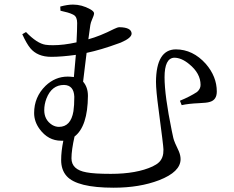

<svg xmlns="http://www.w3.org/2000/svg" viewBox="-20 -787 1040 854"><path d="M242.2 -222.7Q294.9 -222.7 306.6 -292Q310.5 -317.4 310.5 -356.4Q308.6 -408.2 264.6 -409.2Q210 -409.2 186.5 -348.6Q176.8 -323.2 176.8 -296.9Q176.8 -253.9 211.9 -231.4Q226.6 -222.7 242.2 -222.7ZM79.1 -634.8 95.7 -644.5Q144.5 -593.8 182.6 -587.9Q195.3 -585.9 215.8 -585.9Q262.7 -585.9 320.3 -598.6Q323.2 -655.3 323.2 -684.6Q323.2 -711.9 307.6 -720.7Q304.7 -722.7 301.8 -723.6Q286.1 -731.4 249 -739.3L248 -757.8Q280.3 -766.6 304.7 -766.6Q343.8 -766.6 380.9 -746.1Q398.4 -736.3 398.4 -727.5Q398.4 -719.7 388.7 -698.2Q383.8 -687.5 381.8 -675.8Q375 -630.9 373 -612.3Q423.8 -626 487.3 -658.2Q502.9 -666 511.7 -666Q564.5 -665 565.4 -637.7Q565.4 -618.2 517.6 -597.7Q511.7 -595.7 506.8 -593.8Q429.7 -565.4 365.2 -551.8Q362.3 -531.2 357.4 -488.3Q351.6 -444.3 349.6 -423.8Q371.1 -399.4 371.1 -360.4Q370.1 -224.6 311.5 -179.7Q297.9 -119.1 297.9 -83Q297.9 -32.2 364.3 -20.5Q398.4 -13.7 472.7 -13.7Q587.9 -13.7 659.2 -46.9Q663.1 -48.8 666 -50.8Q701.2 -67.4 706.1 -104.5Q707 -113.3 707 -122.1Q707 -136.7 685.5 -298.8Q673.8 -384.8 673.8 -422.9Q674.8 -566.4 761.7 -567.4Q837.9 -567.4 895.5 -502.9Q944.3 -446.3 944.3 -379.9Q944.3 -342.8 914.1 -334Q905.3 -331.1 893.6 -330.1Q884.8 -329.1 865.2 -328.1Q819.3 -326.2 788.1 -319.3L780.3 -338.9Q825.2 -357.4 856.4 -377.9Q872.1 -391.6 872.1 -409.2Q872.1 -460.9 821.3 -502Q787.1 -530.3 754.9 -530.3Q711.9 -528.3 711.9 -443.4Q711.9 -362.3 744.1 -205.1Q748 -184.6 751 -172.9Q754.9 -156.2 775.4 -114.3Q783.2 -95.7 783.2 -79.1Q783.2 -22.5 687.5 14.6Q600.6 47.9 485.4 47.9Q322.3 47.9 276.4 -3.9Q252 -31.2 252 -75.2Q252 -114.3 261.7 -161.1H252Q194.3 -161.1 156.2 -212.9Q131.8 -246.1 131.8 -284.2Q131.8 -355.5 182.6 -405.3Q225.6 -446.3 281.2 -446.3Q292 -446.3 308.6 -444.3Q312.5 -486.3 317.4 -543Q253.9 -534.2 208 -534.2Q146.5 -534.2 114.3 -573.2Q97.7 -593.8 79.1 -634.8Z"/></svg>

Font: GenYoMin JP Regular
Style: Regular
Weight: 400
Version: Version 1.001;PS 1;hotconv 16.6.51;makeotf.lib2.5.65220 DEVE